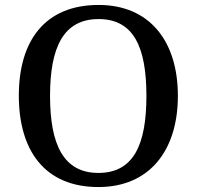

<svg xmlns="http://www.w3.org/2000/svg" viewBox="-20 -745 794 775"><path d="M377 10C583 10 698 -137 698 -358C698 -580 583 -725 378 -725C161 -725 56 -580 56 -359C56 -137 161 10 377 10ZM377 -47C236 -47 182 -162 182 -358C182 -554 236 -668 378 -668C520 -668 571 -554 571 -358C571 -162 520 -47 377 -47Z"/></svg>

Font: Noto Serif Tamil Medium
Style: Italic
Weight: 500
Italic angle: -12°
Designer: Indian Type Foundry, Tom Grace, and the Monotype Design Team
Foundry: Monotype Imaging Inc.
Version: Version 2.003